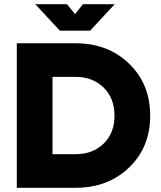

<svg xmlns="http://www.w3.org/2000/svg" viewBox="-20 -894 765 914"><path d="M60 -688H340Q494 -688 594.5 -591Q695 -494 695 -343Q695 -193 594.5 -96.5Q494 0 340 0H60ZM340 -528H230V-160H340Q421 -160 473 -210Q525 -260 525 -343Q525 -427 473 -477.5Q421 -528 340 -528ZM265 -748 148 -874H299L337 -827L375 -874H526L409 -748Z"/></svg>

Font: Roundo
Style: Bold
Weight: 700
Designer: Namrata Goyal (Gurmukhi), Shiva Nallaperumal (Latin)
Foundry: Indian Type Foundry
Version: Version 1.000;PS 1.0;hotconv 1.0.88;makeotf.lib2.5.647800